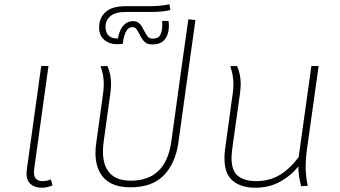

<svg xmlns="http://www.w3.org/2000/svg" viewBox="-20 -869 1592 899"><path d="M226 -1Q200 10 176 10Q143 10 123.5 -7Q104 -24 104 -58Q104 -64 106 -78L173 -560H207L140 -78Q139 -72 139 -62Q139 -21 178 -21Q199 -21 218 -29Z M895 -775 865 -560 815 -200Q801 -103 746.5 -47.5Q692 8 591 8Q508 8 467.5 -34.5Q427 -77 427 -153Q427 -179 431 -202L463 -434Q466 -455 466 -474Q466 -518 451 -559L483 -560Q500 -521 500 -477Q500 -458 497 -434L465 -203Q462 -179 462 -159Q462 -94 494 -58.5Q526 -23 592 -23Q756 -23 782 -205L831 -560L862 -779Z M769 -771Q771 -753 771 -749Q771 -710 752.5 -685.5Q734 -661 694 -661Q669 -661 656.5 -673.5Q644 -686 633 -709Q624 -727 617.5 -734.5Q611 -742 600 -742Q564 -742 555 -664Q537 -662 527 -662Q492 -662 468 -682.5Q444 -703 444 -740Q444 -785 474 -812.5Q504 -840 569 -840H680Q732 -840 773 -849L778 -822Q744 -813 682 -813H569Q519 -813 496.5 -793Q474 -773 474 -743Q474 -717 488 -703Q502 -689 526 -689H532Q540 -731 558.5 -750.5Q577 -770 602 -770Q623 -770 634 -758Q645 -746 655 -725Q664 -707 672 -697.5Q680 -688 694 -688Q722 -688 731 -706.5Q740 -725 740 -753Q740 -765 739 -771Z M1411 -88Q1411 -47 1421 1L1390 3Q1377 -46 1377 -90Q1342 -46 1291 -18Q1240 10 1175 10Q1110 10 1070.5 -22Q1031 -54 1031 -128Q1031 -148 1034 -172L1070 -434Q1073 -455 1073 -474Q1073 -518 1058 -559L1090 -560Q1107 -521 1107 -477Q1107 -458 1104 -434L1068 -176Q1064 -142 1064 -131Q1064 -68 1095 -44.5Q1126 -21 1178 -21Q1243 -21 1291 -50.5Q1339 -80 1379 -134L1380 -145L1438 -560H1472L1416 -161Q1411 -125 1411 -88Z"/></svg>

Font: FiraGO UltraLight
Style: Italic
Weight: 200
Italic angle: -8°
Designer: bBox Type GmbH
Foundry: bBox Type GmbH
Version: Version 1.001